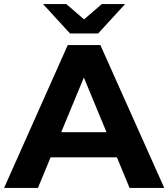

<svg xmlns="http://www.w3.org/2000/svg" viewBox="-29 -921 825 941"><path d="M544 -150H219L157 0H-9L303 -700H463L776 0H606ZM493 -273 382 -541 271 -273ZM584 -901 452 -757H314L182 -901H296L383 -826L470 -901Z"/></svg>

Font: Idrija
Style: Bold
Weight: 700
Designer: Julieta Ulanovsky
Foundry: Julieta Ulanovsky
Version: Version 7.200